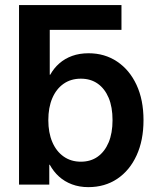

<svg xmlns="http://www.w3.org/2000/svg" viewBox="-20 -748 635 778"><path d="M121.1 -627 57.1 -727.5H472.2V-627ZM337.9 10.3Q301.8 10.3 271.7 -1Q241.7 -12.2 219.2 -32.5Q196.8 -52.7 181.6 -80.6H179.7V0H57.1V-727.5H181.6V-445.3H183.6Q198.2 -471.7 220.5 -491.2Q242.7 -510.7 272.5 -521.5Q302.2 -532.2 338.9 -532.2Q404.3 -532.2 454.6 -498.5Q504.9 -464.8 533.2 -404.1Q561.5 -343.3 561.5 -261.2Q561.5 -179.2 533.4 -118.2Q505.4 -57.1 455.1 -23.4Q404.8 10.3 337.9 10.3ZM307.6 -92.8Q347.2 -92.8 375.7 -113Q404.3 -133.3 420.2 -170.9Q436 -208.5 436 -261.2Q436 -314.5 420.2 -351.8Q404.3 -389.2 375.7 -409.2Q347.2 -429.2 307.6 -429.2Q267.1 -429.2 237.5 -408.4Q208 -387.7 191.9 -350.1Q175.8 -312.5 175.8 -261.2Q175.8 -210.4 191.9 -172.6Q208 -134.8 237.8 -113.8Q267.6 -92.8 307.6 -92.8Z"/></svg>

Font: Inter 28pt SemiBold
Style: Regular
Weight: 600
Designer: Rasmus Andersson
Foundry: rsms
Version: Version 4.001;git-66647c0bb